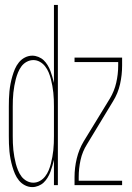

<svg xmlns="http://www.w3.org/2000/svg" viewBox="-20 -755 540 783"><path d="M112 8Q96 8 81.5 0.5Q67 -7 57 -19.5Q47 -32 41 -46Q35 -60 30.5 -75.5Q26 -91 23 -106.5Q20 -122 18.5 -137.5Q17 -153 16.5 -168.5Q16 -184 16 -200V-320Q16 -336 16.5 -351.5Q17 -367 18.5 -382.5Q20 -398 23 -413.5Q26 -429 30.5 -444.5Q35 -460 41 -474Q47 -488 57 -500.5Q67 -513 81.5 -520.5Q96 -528 112 -528Q124 -528 136.5 -523Q149 -518 158 -509.5Q167 -501 174 -489.5Q181 -478 185.5 -466Q190 -454 193.5 -441.5Q197 -429 200 -417V-735H216V0H200V-103Q197 -91 193.5 -78.5Q190 -66 185.5 -54Q181 -42 174 -30.5Q167 -19 158 -10.5Q149 -2 136.5 3Q124 8 112 8ZM116 -10Q130 -10 142.5 -17Q155 -24 164 -35.5Q173 -47 178.5 -60.5Q184 -74 187.5 -87.5Q191 -101 193.5 -115Q196 -129 197.5 -143Q199 -157 199.5 -171.5Q200 -186 200 -200V-320Q200 -334 199.5 -348.5Q199 -363 197.5 -377Q196 -391 193.5 -405Q191 -419 187.5 -432.5Q184 -446 178.5 -459.5Q173 -473 164 -484.5Q155 -496 142.5 -503Q130 -510 116 -510Q102 -510 89 -503Q76 -496 67.5 -484.5Q59 -473 53.5 -459.5Q48 -446 44.5 -432.5Q41 -419 38.5 -405Q36 -391 34.5 -377Q33 -363 32.5 -348.5Q32 -334 32 -320V-200Q32 -186 32.5 -171.5Q33 -157 34.5 -143Q36 -129 38.5 -115Q41 -101 44.5 -87.5Q48 -74 53.5 -60.5Q59 -47 67.5 -35.5Q76 -24 89 -17Q102 -10 116 -10ZM284 0V-33Q284 -71 293 -108.5Q302 -146 321 -178L428 -353Q446 -383 454 -417.5Q462 -452 462 -488V-502H284V-520H478V-488Q478 -449 469.5 -411.5Q461 -374 441 -342L335 -167Q316 -137 308.5 -102.5Q301 -68 301 -33V-18H478V0Z"/></svg>

Font: Iosevka Term Curly Thin
Style: Regular
Weight: 100
Designer: Belleve Invis
Foundry: Belleve Invis
Version: Version 32.3.0